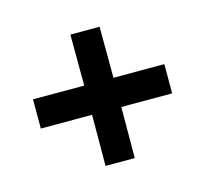

<svg xmlns="http://www.w3.org/2000/svg" viewBox="-97 -653 734 691"><g transform="rotate(30 270.0 -307.5)"><path d="M407 -96 273 -231 138 -96 61 -173 196 -308 61 -442 138 -519 273 -385 407 -519 484 -442 350 -308 484 -173Z"/></g></svg>

Font: IBM Plex Sans Condensed
Style: Bold
Weight: 700
Width: 3
Designer: Mike Abbink, Paul van der Laan, Pieter van Rosmalen
Foundry: Bold Monday
Version: Version 3.201